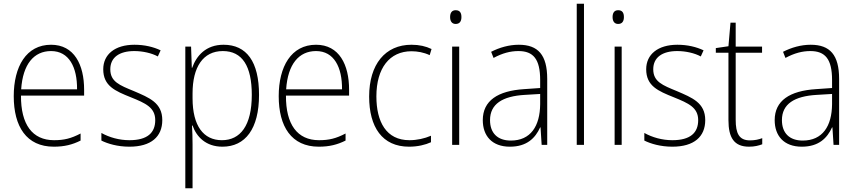

<svg xmlns="http://www.w3.org/2000/svg" viewBox="-20 -780 4616 1034"><path d="M255 -539C121 -539 54 -421 54 -262C54 -99 122 10 270 10C327 10 370 -1 414 -23V-61C362 -34 325 -25 271 -25C154 -25 92 -110 93 -265H433V-297C433 -431 380 -539 255 -539ZM255 -505C352 -505 396 -418 395 -299H94C103 -435 163 -505 255 -505Z M854 -133C854 -227 783 -254 702 -289C624 -321 574 -340 574 -407C574 -471 623 -505 703 -505C749 -505 797 -494 830 -476L845 -509C807 -527 759 -539 704 -539C599 -539 536 -487 536 -407C536 -317 600 -290 685 -256C764 -224 816 -201 816 -133C816 -65 774 -25 677 -25C622 -25 569 -40 526 -64V-23C560 -6 613 10 677 10C794 10 854 -44 854 -133Z M1184 -539C1089 -539 1038 -480 1015 -415H1013L1009 -529H978V234H1017V-1C1017 -36 1016 -73 1014 -104H1017C1038 -44 1088 10 1178 10C1301 10 1375 -86 1375 -269C1375 -448 1308 -539 1184 -539ZM1180 -505C1285 -505 1336 -424 1336 -269C1336 -103 1274 -25 1175 -25C1076 -25 1017 -102 1017 -251V-277C1017 -418 1073 -505 1180 -505Z M1682 -539C1548 -539 1481 -421 1481 -262C1481 -99 1549 10 1697 10C1754 10 1797 -1 1841 -23V-61C1789 -34 1752 -25 1698 -25C1581 -25 1519 -110 1520 -265H1860V-297C1860 -431 1807 -539 1682 -539ZM1682 -505C1779 -505 1823 -418 1822 -299H1521C1530 -435 1590 -505 1682 -505Z M2183 10C2229 10 2271 0 2301 -14V-49C2266 -34 2226 -25 2185 -25C2060 -25 2007 -124 2007 -261C2007 -413 2078 -504 2196 -504C2228 -504 2262 -498 2294 -483L2304 -516C2273 -531 2238 -539 2196 -539C2055 -539 1968 -434 1968 -260C1968 -96 2038 10 2183 10Z M2434 -725C2412 -725 2404 -709 2404 -688C2404 -667 2413 -651 2434 -651C2456 -651 2465 -666 2465 -688C2465 -709 2458 -725 2434 -725ZM2453 -529H2415V0H2453Z M2774 -539C2721 -539 2670 -524 2625 -501L2638 -468C2686 -494 2729 -505 2772 -505C2852 -505 2889 -462 2889 -349V-306L2803 -300C2661 -291 2580 -238 2580 -133C2580 -49 2629 10 2726 10C2818 10 2863 -37 2889 -94H2891L2897 0H2927V-355C2927 -484 2878 -539 2774 -539ZM2806 -269 2889 -274V-219C2888 -101 2838 -23 2731 -23C2660 -23 2619 -63 2619 -133C2619 -220 2686 -262 2806 -269Z M3125 0V-760H3086V0Z M3309 -725C3287 -725 3279 -709 3279 -688C3279 -667 3288 -651 3309 -651C3331 -651 3340 -666 3340 -688C3340 -709 3333 -725 3309 -725ZM3328 -529H3290V0H3328Z M3778 -133C3778 -227 3707 -254 3626 -289C3548 -321 3498 -340 3498 -407C3498 -471 3547 -505 3627 -505C3673 -505 3721 -494 3754 -476L3769 -509C3731 -527 3683 -539 3628 -539C3523 -539 3460 -487 3460 -407C3460 -317 3524 -290 3609 -256C3688 -224 3740 -201 3740 -133C3740 -65 3698 -25 3601 -25C3546 -25 3493 -40 3450 -64V-23C3484 -6 3537 10 3601 10C3718 10 3778 -44 3778 -133Z M4019 -24C3960 -24 3942 -62 3942 -135V-496H4084V-529H3942V-658H3914L3903 -531L3835 -521V-496H3903V-133C3903 -39 3933 10 4014 10C4044 10 4066 4 4085 -3V-36C4067 -29 4045 -24 4019 -24Z M4346 -539C4293 -539 4242 -524 4197 -501L4210 -468C4258 -494 4301 -505 4344 -505C4424 -505 4461 -462 4461 -349V-306L4375 -300C4233 -291 4152 -238 4152 -133C4152 -49 4201 10 4298 10C4390 10 4435 -37 4461 -94H4463L4469 0H4499V-355C4499 -484 4450 -539 4346 -539ZM4378 -269 4461 -274V-219C4460 -101 4410 -23 4303 -23C4232 -23 4191 -63 4191 -133C4191 -220 4258 -262 4378 -269Z"/></svg>

Font: Noto Sans Gurmukhi UI SemiCondensed ExtraLight
Style: Regular
Weight: 200
Width: 4
Designer: Jelle Bosma - Monotype Design Team
Foundry: Monotype Imaging Inc.
Version: Version 2.004